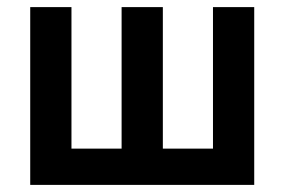

<svg xmlns="http://www.w3.org/2000/svg" viewBox="-20 -520 800 540"><path d="M65 -500H181V-102H322V-500H438V-102H579V-500H695V0H65Z"/></svg>

Font: Retni Sans
Style: Bold
Weight: 700
Designer: Vitaly Kuzmin
Foundry: ParaType Ltd.
Version: Version 1.00;March 2, 2019;FontCreator 11.5.0.2425 64-bit; t